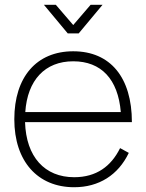

<svg xmlns="http://www.w3.org/2000/svg" viewBox="-20 -770 613 805"><path d="M164 -750 264 -630H310L410 -750H360L287 -665L214 -750ZM291 -27C167.5 -27 89.5 -112 85 -258H533C533 -445.5 442.5 -555 287 -555C133.5 -555 40 -447.5 40 -270C40 -93.5 138 15 291 15C394.5 15 475.5 -36 520 -129L483.5 -149C446 -73 384.5 -27 291 -27ZM86 -300C95 -434 168.5 -513 287 -513C404.5 -513 475 -438 486.5 -300Z"/></svg>

Font: Vela Sans ExtLt
Style: Regular
Weight: 200
Designer: Principal design: Mikhail Sharanda - project Manrope.
Design modification: Ravid Balaliev
Foundry: Mikhail Sharanda
Version: Version 1.001